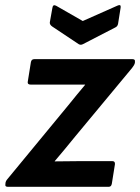

<svg xmlns="http://www.w3.org/2000/svg" viewBox="-30 -720 540 740"><path d="M0 0Q-12 0 -9 -11V-14Q-8 -22 -2 -29L233 -314Q249 -334 265.5 -354Q282 -374 298 -393V-394Q275 -394 251.5 -394Q228 -394 204 -394H88Q75 -394 77 -405L89 -480Q91 -492 102 -492H481Q492 -492 490 -481V-478Q488 -469 479 -458L259 -193Q240 -169 220.5 -146Q201 -123 181 -99V-98Q208 -98 231 -98.5Q254 -99 280 -99H403Q414 -99 413 -87L401 -12Q399 0 389 0ZM422 -698Q437 -705 435 -691L425 -628Q423 -618 414 -614L290 -550Q281 -545 273 -550L171 -618Q161 -625 162 -634L172 -690Q174 -704 186 -698L289 -639Z"/></svg>

Font: Sofia Sans
Style: Bold Italic
Weight: 700
Italic angle: -9°
Designer: Botio Nikoltchev, Ani Petrova
Foundry: lettersoup
Version: Version 4.101; ttfautohint (v1.8.4.7-5d5b)